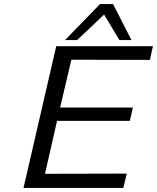

<svg xmlns="http://www.w3.org/2000/svg" viewBox="-20 -919 768 939"><path d="M298 -723 469 -899H533L623 -723H564L489 -848L423 -785Q406 -769 382 -746.5Q358 -724 357 -723ZM95 0 255 -693H728L713 -626L329 -627L274 -393H630L615 -328H259L200 -69L600 -70L583 0Z"/></svg>

Font: Coval
Style: Light Italic
Weight: 300
Foundry: Context Ltd
Version: Version 001.000